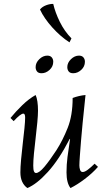

<svg xmlns="http://www.w3.org/2000/svg" viewBox="-20 -935 537 970"><path d="M118 15Q83 -11 83 -64Q83 -90 86.5 -129Q90 -168 95 -210Q100 -252 103.5 -287Q107 -322 107 -341Q107 -361 98 -361Q84 -361 49 -323L33 -339Q59 -371 92.5 -403.5Q126 -436 160 -455Q166 -442 169 -421.5Q172 -401 172 -376Q172 -354 168.5 -316.5Q165 -279 160 -237.5Q155 -196 151.5 -159Q148 -122 148 -99Q148 -78 151.5 -69.5Q155 -61 162 -61Q178 -61 204.5 -92.5Q231 -124 265 -176Q297 -226 322 -289Q347 -352 347 -440Q379 -452 412 -455Q410 -434 406 -396.5Q402 -359 397.5 -314Q393 -269 389.5 -225.5Q386 -182 383.5 -148Q381 -114 381 -99Q381 -88 384.5 -77Q388 -66 398 -66Q408 -66 423.5 -77.5Q439 -89 458 -108L475 -92Q447 -60 408 -30.5Q369 -1 336 15Q316 -11 316 -64Q316 -103 321 -142Q326 -181 334 -233H332Q278 -128 221.5 -66Q165 -4 118 15ZM350 -565Q334 -565 327 -574Q320 -583 320 -596Q320 -618 338.5 -636Q357 -654 379 -654Q394 -654 401.5 -645Q409 -636 409 -623Q409 -599 390.5 -582Q372 -565 350 -565ZM190 -565Q174 -565 167 -574Q160 -583 160 -596Q160 -618 178.5 -636Q197 -654 219 -654Q234 -654 241.5 -645Q249 -636 249 -623Q249 -599 230.5 -582Q212 -565 190 -565ZM249 -915Q259 -872 282 -825Q305 -778 341 -741L331 -721Q286 -750 244.5 -796Q203 -842 182 -887Q193 -901 213 -908.5Q233 -916 249 -915Z"/></svg>

Font: Bona Nova
Style: Italic
Weight: 400
Italic angle: -4°
Designer: Mateusz Machalski
Foundry: Capitalics
Version: Version 4.001; ttfautohint (v1.8.3)